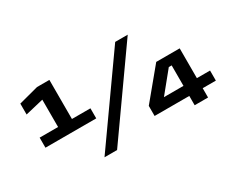

<svg xmlns="http://www.w3.org/2000/svg" viewBox="-100 -1060 1721 1421"><g transform="rotate(-30 760.0 -350.0)"><path d="M115 -280V-366H272.5V-599.5L117 -562.5V-655.5L285.5 -700H391V-366H549V-280ZM458 0 953.5 -700H1060.5L565.5 0ZM1228.5 0V-79.5H932V-165.5L1142.5 -420H1343V-165.5H1455.5V-79.5H1343V0ZM1061.5 -165.5H1228.5V-340.5H1204Z"/></g></svg>

Font: Trispace Expanded SemiBold
Style: Regular
Weight: 600
Width: 7
Designer: Tyler Finck
Foundry: Etcetera Type Company
Version: Version 1.210; ttfautohint (v1.8.3)